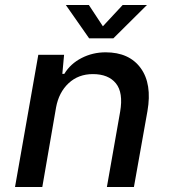

<svg xmlns="http://www.w3.org/2000/svg" viewBox="-20 -747 682 767"><path d="M40 0 133 -528H236L229 -452H237Q261 -492 305.5 -515Q350 -538 402 -538Q496 -538 542 -475Q588 -412 569 -303L515 0H407L460 -301Q473 -377 443 -414Q413 -451 351 -451Q293 -451 254 -414.5Q215 -378 204 -318L149 0ZM336 -594 243 -727H335L391 -642L470 -727H567L433 -594Z"/></svg>

Font: Hubot Sans Medium
Style: Italic
Weight: 500
Italic angle: -10°
Designer: Deni Anggara
Foundry: GitHub
Version: Version 1.001; ttfautohint (v1.8.4.7-5d5b);gftools[0.9.31]